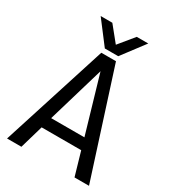

<svg xmlns="http://www.w3.org/2000/svg" viewBox="-201 -947 947 1055"><g transform="rotate(30 272.5 -420.0)"><path d="M441 0 398 -148H147L104 0H13L226 -667H319L533 0ZM167 -218H378L273 -577ZM424 -840 316 -697H231L122 -840H196L273 -745L351 -840Z"/></g></svg>

Font: Epunda Sans
Style: Regular
Weight: 400
Designer: Simon Atzbach
Foundry: typofactur
Version: Version 2.204; ttfautohint (v1.8.4.7-5d5b)